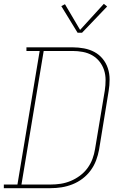

<svg xmlns="http://www.w3.org/2000/svg" viewBox="-38 -982 658 1002"><path d="M-18 0V-19H53L169 -716H100V-735H341Q371 -735 400.5 -729.5Q430 -724 455 -710.5Q480 -697 498 -675Q516 -653 525 -625.5Q534 -598 534 -567.5Q534 -537 529 -507L479 -201Q474 -173 463.5 -145Q453 -117 435 -92.5Q417 -68 392.5 -49.5Q368 -31 340 -20Q312 -9 283.5 -4.5Q255 0 226 0ZM74 -19H226Q253 -19 279 -23Q305 -27 330.5 -37.5Q356 -48 379 -65Q402 -82 418.5 -104.5Q435 -127 444.5 -152.5Q454 -178 458 -204L509 -510Q513 -537 513 -564.5Q513 -592 505 -616.5Q497 -641 481 -661Q465 -681 443 -693.5Q421 -706 394.5 -711Q368 -716 341 -716H190ZM367 -811 282 -950 301 -960 380 -826 504 -962 521 -948 390 -811Z"/></svg>

Font: Iosevka Curly Slab ThEx
Style: Italic
Weight: 100
Width: 7
Italic angle: -9°
Monospace: yes
Designer: Belleve Invis
Foundry: Belleve Invis
Version: Version 11.1.0; ttfautohint (v1.8.3)